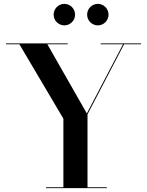

<svg xmlns="http://www.w3.org/2000/svg" viewBox="-20 -975 762 995"><path d="M431.5 -899C431.5 -868.5 456.5 -843.5 487 -843.5C517.5 -843.5 542.5 -868.5 542.5 -899C542.5 -930 517.5 -955 487 -955C456.5 -955 431.5 -930 431.5 -899ZM258 -899C258 -868.5 283 -843.5 313.5 -843.5C344 -843.5 369 -868.5 369 -899C369 -930 344 -955 313.5 -955C283 -955 258 -930 258 -899ZM218.5 -4.5V0H533.5V-4.5H433.5V-382.5L623 -745.5H711V-750H502V-745.5H617.5L430 -387L225.5 -745.5H331V-750H11V-745.5H80.5L308.5 -360V-4.5Z"/></svg>

Font: Bodoni* 36pt Medium
Style: Regular
Weight: 500
Version: Version 2.3